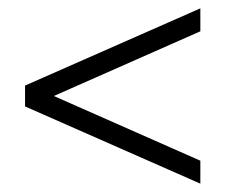

<svg xmlns="http://www.w3.org/2000/svg" viewBox="-20 -502 540 460"><path d="M460 -62 40 -247V-297L460 -482V-427L109 -272L460 -117Z"/></svg>

Font: Spectral SC
Style: Regular
Weight: 400
Designer: Jean-Baptiste Levee
Foundry: Production Type
Version: Version 2.001